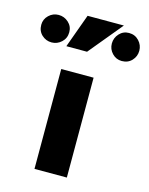

<svg xmlns="http://www.w3.org/2000/svg" viewBox="-174 -908 767 986"><g transform="rotate(15 209.5 -415.0)"><path d="M279 -531H107V0H279ZM-51 -724Q-51 -691 -29 -670.5Q-7 -650 23 -650Q53 -650 75.5 -671Q98 -692 98 -724Q98 -755 75.5 -775.5Q53 -796 23 -796Q-7 -796 -29 -775Q-51 -754 -51 -724ZM102 -651H212L360 -830H167ZM396 -651Q429 -651 449.5 -673Q470 -695 470 -725Q470 -755 449 -777.5Q428 -800 396 -800Q365 -800 344.5 -777.5Q324 -755 324 -725Q324 -695 345 -673Q366 -651 396 -651Z"/></g></svg>

Font: Geom ExtraBold
Style: Bold
Weight: 800
Version: Version 1.102